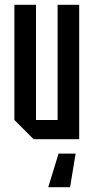

<svg xmlns="http://www.w3.org/2000/svg" viewBox="-20 -580 390 800"><path d="M310 -560V0H120L40 -80V-560H130V-80H220V-560ZM295 60 272 200H181L224 60Z"/></svg>

Font: Tektur Condensed
Style: Regular
Weight: 400
Width: 3
Designer: Adam Jagosz
Foundry: Adam Jagosz
Version: Version 1.005;gftools[0.9.30]